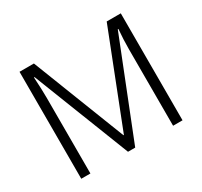

<svg xmlns="http://www.w3.org/2000/svg" viewBox="-147 -912 1169 1110"><g transform="rotate(-30 437.5 -357.0)"><path d="M99 -714H195L436 -96H439L681 -714H775V0H712V-511Q712 -574 718 -643H714L459 0H411L159 -644H155Q160 -559 160 -505V0H99Z"/></g></svg>

Font: OpenSansMMV
Style: Light
Weight: 300
Foundry: Ascender Corporation
Version: Version 4.001